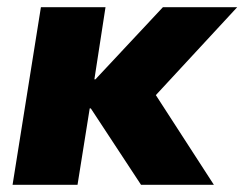

<svg xmlns="http://www.w3.org/2000/svg" viewBox="-20 -515 681 535"><path d="M15 0 94 -495H274L243 -294H246L434 -495H641L393 -227L389 -289L576 0H373L233 -213H230L196 0Z"/></svg>

Font: Nunito Sans 11pt Black
Style: Italic
Weight: 900
Italic angle: -9°
Version: Version 3.101;gftools[0.9.27]